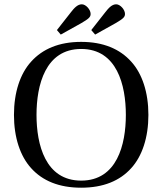

<svg xmlns="http://www.w3.org/2000/svg" viewBox="-20 -860 756 894"><path d="M405 -720 423 -699 518 -752C552 -772 562 -780 562 -795C562 -815 540 -840 521 -840C501 -840 485 -822 471 -804ZM245 -720 263 -699 358 -752C392 -772 402 -780 402 -795C402 -815 380 -840 361 -840C341 -840 325 -822 311 -804ZM45 -325C45 -220 74 -133 125 -77C178 -18 255 14 358 14C461 14 538 -18 591 -77C642 -133 671 -220 671 -325C671 -430 642 -517 591 -573C538 -632 461 -665 358 -665C255 -665 178 -632 125 -573C74 -517 45 -430 45 -325ZM150 -325C150 -463 191 -632 358 -632C525 -632 566 -463 566 -325C566 -187 525 -19 358 -19C191 -19 150 -187 150 -325Z"/></svg>

Font: erewhon
Style: Regular
Weight: 400
Version: Version 1.0.0